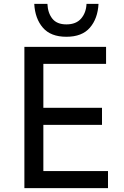

<svg xmlns="http://www.w3.org/2000/svg" viewBox="-20 -972 640 992"><path d="M106 -730H528V-642H204V-415H507V-327H204V-88H538V0H106ZM157 -952H225Q227 -905 250.5 -875.5Q274 -846 323 -846Q373 -846 399 -876Q425 -906 427 -952H489Q485 -876 444.5 -829Q404 -782 323 -782Q242 -782 201.5 -829Q161 -876 157 -952Z"/></svg>

Font: Sora-SIA
Style: Regular
Weight: 400
Designer: Jonathan Barnbrook, Julián Moncada
Foundry: Barnbrook Fonts
Version: Version 2.000